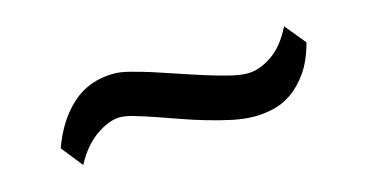

<svg xmlns="http://www.w3.org/2000/svg" viewBox="-33 -456 657 343"><g transform="rotate(-15 295.0 -285.0)"><path d="M58.6 -251Q76.2 -299.8 107.7 -327.6Q139.2 -355.5 185.1 -355.5Q196.8 -355.5 214.8 -350.8Q232.9 -346.2 254.2 -339.4Q275.4 -332.5 298.3 -324.7Q321.3 -316.9 343 -310.1Q364.7 -303.2 383.8 -298.6Q402.8 -293.9 416 -293.9Q437.5 -293.9 460.7 -309.3Q483.9 -324.7 500.5 -358.4L531.7 -320.3Q522.9 -287.6 508.5 -267.3Q494.1 -247.1 477.3 -235.6Q460.4 -224.1 442.4 -220.2Q424.3 -216.3 408.7 -216.3Q389.6 -216.3 367.7 -220.9Q345.7 -225.6 323 -232.2Q300.3 -238.8 277.8 -246.8Q255.4 -254.9 235.8 -261.5Q216.3 -268.1 200.7 -272.7Q185.1 -277.3 175.3 -277.3Q154.8 -277.3 130.9 -260.7Q106.9 -244.1 89.8 -211.9Z"/></g></svg>

Font: Shanti
Style: Regular
Weight: 400
Designer: vernon adams
Foundry: vernon adams
Version: Version 1.000